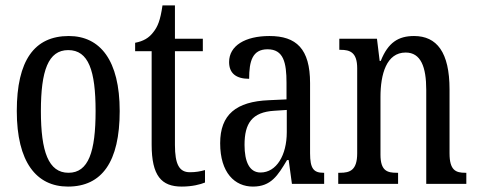

<svg xmlns="http://www.w3.org/2000/svg" viewBox="-20 -679 1764 709"><path d="M231 10C356 10 422 -81 422 -269C422 -456 350 -546 234 -546C107 -546 42 -456 42 -269C42 -81 114 10 231 10ZM233 -41C159 -41 131 -119 131 -269C131 -418 158 -494 232 -494C307 -494 333 -418 333 -269C333 -119 307 -41 233 -41Z M651 10C690 10 720 2 737 -5V-51C719 -46 703 -43 681 -43C642 -43 626 -72 626 -144V-490H729V-536H626V-659H580C572 -603 562 -580 546 -560C530 -539 510 -527 479 -521V-490H540V-145C540 -30 576 10 651 10Z M914 10C981 10 1006 -31 1040 -88H1046L1058 0H1177V-41H1174C1138 -41 1125 -57 1125 -113V-372C1125 -499 1074 -546 975 -546C885 -546 826 -510 826 -450C826 -409 851 -388 900 -388C900 -453 912 -497 968 -497C1027 -497 1038 -448 1038 -373V-312L973 -309C852 -304 793 -256 793 -150C793 -41 847 10 914 10ZM942 -42C901 -42 883 -82 883 -144C883 -223 910 -265 993 -270L1039 -273V-191C1039 -106 1001 -42 942 -42Z M1229 0H1450V-41H1445C1410 -41 1385 -48 1385 -108V-321C1385 -405 1407 -485 1478 -485C1534 -485 1554 -432 1554 -347V0H1702V-41H1698C1663 -41 1640 -50 1640 -113V-349C1640 -486 1593 -546 1509 -546C1451 -546 1413 -522 1386 -454H1382L1372 -536H1233V-495H1238C1272 -495 1299 -486 1299 -427V-113C1299 -50 1272 -41 1236 -41H1229Z"/></svg>

Font: Noto Serif Armenian ExtraCondensed
Style: Regular
Weight: 400
Width: 2
Designer: Monotype Design Team
Foundry: Monotype Imaging Inc.
Version: Version 2.008